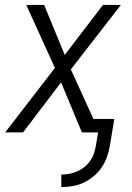

<svg xmlns="http://www.w3.org/2000/svg" viewBox="-20 -540 540 783"><path d="M230 223V172Q246 172 262 169Q278 166 293.5 159.5Q309 153 323 142Q337 131 347 117Q357 103 362.5 87Q368 71 371 55L380 0H314L229 -204L74 0H1L204 -263L87 -520H160L244 -316L400 -520H473L269 -257L361 -55H446L428 55Q424 78 416 100.5Q408 123 394.5 143Q381 163 361.5 179Q342 195 320.5 205Q299 215 276 219Q253 223 230 223Z"/></svg>

Font: Iosevka Light
Style: Italic
Weight: 300
Italic angle: -9°
Monospace: yes
Designer: Belleve Invis
Foundry: Belleve Invis
Version: Version 32.5.0; ttfautohint (v1.8.4)